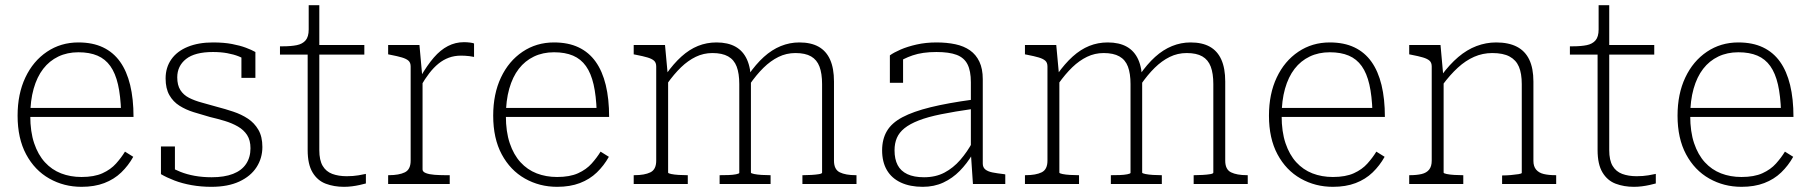

<svg xmlns="http://www.w3.org/2000/svg" viewBox="-20 -711 7001 742"><path d="M97 -263Q97 -202 112 -157.5Q127 -113 153.5 -84Q180 -55 216 -41Q252 -27 295 -27Q344 -27 376 -41.5Q408 -56 428.5 -79Q449 -102 463 -125L495 -105Q476 -71 448.5 -44.5Q421 -18 383 -3.5Q345 11 295 11Q227 11 170.5 -21Q114 -53 81 -114.5Q48 -176 48 -264Q48 -348 78 -411.5Q108 -475 161.5 -511Q215 -547 283 -547Q338 -547 378 -528Q418 -509 444 -472.5Q470 -436 483 -382.5Q496 -329 496 -259H80V-294H464L448 -279Q446 -341 436 -384.5Q426 -428 406.5 -455.5Q387 -483 356.5 -496Q326 -509 283 -509Q240 -509 205.5 -492.5Q171 -476 147 -445Q123 -414 110 -368Q97 -322 97 -263Z M948 -138Q948 -169 935 -189Q922 -209 899.5 -222Q877 -235 849 -243.5Q821 -252 791 -259Q759 -268 728.5 -277.5Q698 -287 673.5 -302.5Q649 -318 634.5 -343.5Q620 -369 620 -408Q620 -450 642 -481.5Q664 -513 705.5 -530Q747 -547 803 -547Q845 -547 876.5 -541Q908 -535 930.5 -526.5Q953 -518 967 -510V-410H913V-502Q917 -499 920.5 -496.5Q924 -494 927 -490.5Q930 -487 932.5 -482.5Q935 -478 937 -473Q923 -485 903 -493Q883 -501 858 -505.5Q833 -510 803 -510Q733 -510 699 -483Q665 -456 665 -412Q665 -382 677 -363Q689 -344 710.5 -333Q732 -322 760 -314.5Q788 -307 819 -298Q850 -290 881.5 -279.5Q913 -269 938 -252.5Q963 -236 978.5 -209.5Q994 -183 994 -143Q994 -100 971.5 -65Q949 -30 905 -9.5Q861 11 797 11Q757 11 720.5 4.5Q684 -2 654 -13.5Q624 -25 602 -38V-145H656V-26Q649 -31 644 -36.5Q639 -42 636.5 -48Q634 -54 633 -59.5Q632 -65 632 -69Q652 -57 677 -47Q702 -37 732.5 -31.5Q763 -26 798 -26Q847 -26 880.5 -39Q914 -52 931 -77.5Q948 -103 948 -138Z M1062 -500V-532H1072Q1105 -532 1127 -536.5Q1149 -541 1161 -555Q1173 -569 1173 -597L1198 -537H1388V-500ZM1214 -131Q1214 -92 1227 -70Q1240 -48 1264 -39Q1288 -30 1320 -30Q1345 -30 1365.5 -33.5Q1386 -37 1394 -39V-2Q1383 1 1369.5 4Q1356 7 1340.5 9Q1325 11 1309 11Q1271 11 1239 -1Q1207 -13 1188 -44.5Q1169 -76 1169 -131V-522L1173 -531V-691H1214Z M1812 -543V-491Q1803 -493 1794.5 -494Q1786 -495 1777.5 -495.5Q1769 -496 1762 -496Q1736 -496 1714.5 -488Q1693 -480 1674.5 -465Q1656 -450 1639 -428Q1622 -406 1606 -378L1605 -414Q1631 -459 1656.5 -488.5Q1682 -518 1711 -533Q1740 -548 1773 -548Q1785 -548 1796.5 -546.5Q1808 -545 1812 -543ZM1480 0V-34H1483Q1522 -34 1544.5 -45Q1567 -56 1567 -90V-454Q1567 -469 1558.5 -476.5Q1550 -484 1533 -489Q1516 -494 1490 -499L1480 -501V-537H1601L1612 -415L1613 -416V-56Q1613 -47 1626 -42Q1639 -37 1659 -35.5Q1679 -34 1699 -34H1718V0Z M1935 -263Q1935 -202 1950 -157.5Q1965 -113 1991.5 -84Q2018 -55 2054 -41Q2090 -27 2133 -27Q2182 -27 2214 -41.5Q2246 -56 2266.5 -79Q2287 -102 2301 -125L2333 -105Q2314 -71 2286.5 -44.5Q2259 -18 2221 -3.5Q2183 11 2133 11Q2065 11 2008.5 -21Q1952 -53 1919 -114.5Q1886 -176 1886 -264Q1886 -348 1916 -411.5Q1946 -475 1999.5 -511Q2053 -547 2121 -547Q2176 -547 2216 -528Q2256 -509 2282 -472.5Q2308 -436 2321 -382.5Q2334 -329 2334 -259H1918V-294H2302L2286 -279Q2284 -341 2274 -384.5Q2264 -428 2244.5 -455.5Q2225 -483 2194.5 -496Q2164 -509 2121 -509Q2078 -509 2043.5 -492.5Q2009 -476 1985 -445Q1961 -414 1948 -368Q1935 -322 1935 -263Z M2429 0V-34H2432Q2471 -34 2493.5 -45Q2516 -56 2516 -90V-454Q2516 -469 2507.5 -476.5Q2499 -484 2482 -489Q2465 -494 2439 -499L2429 -501V-537H2550L2561 -418L2562 -414V-44Q2562 -41 2574 -38.5Q2586 -36 2603 -35Q2620 -34 2634 -34H2638V0ZM2958 0H2761V-34H2764Q2778 -34 2795 -34.5Q2812 -35 2824.5 -37.5Q2837 -40 2837 -43V-386Q2837 -427 2827 -453.5Q2817 -480 2794 -493Q2771 -506 2733 -506Q2699 -506 2669 -491.5Q2639 -477 2612 -451Q2585 -425 2558 -387L2554 -424Q2583 -465 2613.5 -492.5Q2644 -520 2677.5 -533.5Q2711 -547 2749 -547Q2793 -547 2822.5 -530.5Q2852 -514 2867 -480.5Q2882 -447 2882 -396V-44Q2882 -41 2894.5 -38.5Q2907 -36 2923.5 -35Q2940 -34 2955 -34H2958ZM3290 0H3081V-34H3085Q3099 -34 3116 -35Q3133 -36 3145 -38Q3157 -40 3157 -44V-386Q3157 -427 3147 -453.5Q3137 -480 3114.5 -493Q3092 -506 3054 -506Q3019 -506 2988.5 -491Q2958 -476 2930.5 -449Q2903 -422 2876 -383L2872 -421Q2901 -463 2932 -491Q2963 -519 2997.5 -533Q3032 -547 3069 -547Q3114 -547 3143.5 -530.5Q3173 -514 3188 -480.5Q3203 -447 3203 -396V-90Q3203 -56 3225.5 -45Q3248 -34 3287 -34H3290Z M3739 -326V-290Q3669 -280 3617 -269.5Q3565 -259 3530.5 -245.5Q3496 -232 3475.5 -215.5Q3455 -199 3446 -178Q3437 -157 3437 -130Q3437 -96 3449 -73Q3461 -50 3486.5 -38Q3512 -26 3551 -26Q3596 -26 3630 -44Q3664 -62 3691 -93Q3718 -124 3739 -163V-116Q3717 -79 3689 -50.5Q3661 -22 3625.5 -5.5Q3590 11 3546 11Q3497 11 3461.5 -5.5Q3426 -22 3407.5 -53.5Q3389 -85 3389 -130Q3389 -173 3407.5 -204.5Q3426 -236 3467.5 -258Q3509 -280 3576 -296.5Q3643 -313 3739 -326ZM3740 0 3732 -119V-122V-393Q3732 -437 3719 -462.5Q3706 -488 3677 -499Q3648 -510 3599 -510Q3545 -510 3507 -497Q3469 -484 3446 -466Q3443 -471 3443.5 -476.5Q3444 -482 3447.5 -487.5Q3451 -493 3457 -496.5Q3463 -500 3470 -499V-391H3419V-497Q3434 -508 3460.5 -519.5Q3487 -531 3522.5 -539Q3558 -547 3599 -547Q3639 -547 3672 -540Q3705 -533 3728.5 -516.5Q3752 -500 3765 -472.5Q3778 -445 3778 -405V-79Q3778 -64 3788 -56Q3798 -48 3816 -44.5Q3834 -41 3860 -38L3865 -37V0Z M3941 0V-34H3944Q3983 -34 4005.5 -45Q4028 -56 4028 -90V-454Q4028 -469 4019.5 -476.5Q4011 -484 3994 -489Q3977 -494 3951 -499L3941 -501V-537H4062L4073 -418L4074 -414V-44Q4074 -41 4086 -38.5Q4098 -36 4115 -35Q4132 -34 4146 -34H4150V0ZM4470 0H4273V-34H4276Q4290 -34 4307 -34.5Q4324 -35 4336.5 -37.5Q4349 -40 4349 -43V-386Q4349 -427 4339 -453.5Q4329 -480 4306 -493Q4283 -506 4245 -506Q4211 -506 4181 -491.5Q4151 -477 4124 -451Q4097 -425 4070 -387L4066 -424Q4095 -465 4125.5 -492.5Q4156 -520 4189.5 -533.5Q4223 -547 4261 -547Q4305 -547 4334.5 -530.5Q4364 -514 4379 -480.5Q4394 -447 4394 -396V-44Q4394 -41 4406.5 -38.5Q4419 -36 4435.5 -35Q4452 -34 4467 -34H4470ZM4802 0H4593V-34H4597Q4611 -34 4628 -35Q4645 -36 4657 -38Q4669 -40 4669 -44V-386Q4669 -427 4659 -453.5Q4649 -480 4626.5 -493Q4604 -506 4566 -506Q4531 -506 4500.5 -491Q4470 -476 4442.5 -449Q4415 -422 4388 -383L4384 -421Q4413 -463 4444 -491Q4475 -519 4509.5 -533Q4544 -547 4581 -547Q4626 -547 4655.5 -530.5Q4685 -514 4700 -480.5Q4715 -447 4715 -396V-90Q4715 -56 4737.5 -45Q4760 -34 4799 -34H4802Z M4933 -263Q4933 -202 4948 -157.5Q4963 -113 4989.5 -84Q5016 -55 5052 -41Q5088 -27 5131 -27Q5180 -27 5212 -41.5Q5244 -56 5264.5 -79Q5285 -102 5299 -125L5331 -105Q5312 -71 5284.5 -44.5Q5257 -18 5219 -3.5Q5181 11 5131 11Q5063 11 5006.5 -21Q4950 -53 4917 -114.5Q4884 -176 4884 -264Q4884 -348 4914 -411.5Q4944 -475 4997.5 -511Q5051 -547 5119 -547Q5174 -547 5214 -528Q5254 -509 5280 -472.5Q5306 -436 5319 -382.5Q5332 -329 5332 -259H4916V-294H5300L5284 -279Q5282 -341 5272 -384.5Q5262 -428 5242.5 -455.5Q5223 -483 5192.5 -496Q5162 -509 5119 -509Q5076 -509 5041.5 -492.5Q5007 -476 4983 -445Q4959 -414 4946 -368Q4933 -322 4933 -263Z M5426 0V-34H5429Q5455 -34 5474 -38.5Q5493 -43 5503 -55.5Q5513 -68 5513 -90V-454Q5513 -469 5504.5 -476.5Q5496 -484 5479 -489Q5462 -494 5436 -499L5426 -501V-537H5547L5558 -415L5559 -411V-44Q5559 -41 5571 -38.5Q5583 -36 5600 -35Q5617 -34 5631 -34H5635V0ZM5994 0H5785V-33H5788Q5802 -33 5819 -34.5Q5836 -36 5848.5 -38Q5861 -40 5861 -43V-386Q5861 -427 5850 -453Q5839 -479 5814 -492.5Q5789 -506 5747 -506Q5710 -506 5677 -491.5Q5644 -477 5614 -449.5Q5584 -422 5555 -383L5551 -420Q5582 -462 5615.5 -490.5Q5649 -519 5686 -533Q5723 -547 5762 -547Q5810 -547 5842 -530.5Q5874 -514 5890 -480.5Q5906 -447 5906 -396V-89Q5906 -68 5916.5 -55.5Q5927 -43 5946 -38.5Q5965 -34 5991 -34H5994Z M6047 -500V-532H6057Q6090 -532 6112 -536.5Q6134 -541 6146 -555Q6158 -569 6158 -597L6183 -537H6373V-500ZM6199 -131Q6199 -92 6212 -70Q6225 -48 6249 -39Q6273 -30 6305 -30Q6330 -30 6350.5 -33.5Q6371 -37 6379 -39V-2Q6368 1 6354.5 4Q6341 7 6325.5 9Q6310 11 6294 11Q6256 11 6224 -1Q6192 -13 6173 -44.5Q6154 -76 6154 -131V-522L6158 -531V-691H6199Z M6512 -263Q6512 -202 6527 -157.5Q6542 -113 6568.5 -84Q6595 -55 6631 -41Q6667 -27 6710 -27Q6759 -27 6791 -41.5Q6823 -56 6843.5 -79Q6864 -102 6878 -125L6910 -105Q6891 -71 6863.5 -44.5Q6836 -18 6798 -3.5Q6760 11 6710 11Q6642 11 6585.5 -21Q6529 -53 6496 -114.5Q6463 -176 6463 -264Q6463 -348 6493 -411.5Q6523 -475 6576.5 -511Q6630 -547 6698 -547Q6753 -547 6793 -528Q6833 -509 6859 -472.5Q6885 -436 6898 -382.5Q6911 -329 6911 -259H6495V-294H6879L6863 -279Q6861 -341 6851 -384.5Q6841 -428 6821.5 -455.5Q6802 -483 6771.5 -496Q6741 -509 6698 -509Q6655 -509 6620.5 -492.5Q6586 -476 6562 -445Q6538 -414 6525 -368Q6512 -322 6512 -263Z"/></svg>

Font: Roboto Serif Thin
Style: Regular
Weight: 250
Designer: Greg Gazdowicz
Foundry: Commercial Type
Version: Version 1.004